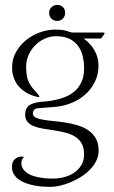

<svg xmlns="http://www.w3.org/2000/svg" viewBox="-20 -544 457 767"><path d="M28.3 -274.9Q28.3 -308.1 43.7 -335.7Q59.1 -363.3 83.7 -383.3Q108.4 -403.3 139.2 -414.6Q169.9 -425.8 200.7 -425.8Q211.9 -425.8 223.4 -424.8Q234.9 -423.8 245.6 -420.9Q251.5 -419.4 257.6 -416.7Q263.7 -414.1 270 -414.1H395L397.5 -412.1V-409.2Q396.5 -407.7 394.5 -405Q392.6 -402.3 390.4 -399.2Q388.2 -396 386.2 -393.3Q384.3 -390.6 383.3 -390.1H314Q340.8 -371.6 357.2 -343.3Q373.5 -314.9 373.5 -282.2Q373.5 -246.6 359.1 -217.3Q344.7 -188 320.8 -166.7Q296.9 -145.5 265.9 -132.8Q234.9 -120.1 201.7 -117.2L129.4 -111.3Q120.6 -110.4 116 -104.5Q111.3 -98.6 111.3 -90.3Q111.3 -80.1 122.6 -74.5Q133.8 -68.8 152.3 -65.7Q170.9 -62.5 194.6 -60.3Q218.3 -58.1 242.7 -54.2Q267.1 -50.3 290.8 -43.2Q314.5 -36.1 333 -23.4Q351.6 -10.7 362.8 9Q374 28.8 374 58.1Q374 79.1 364.7 98.1Q355.5 117.2 339.8 133.3Q324.2 149.4 304.2 162.1Q284.2 174.8 262.7 183.8Q241.2 192.9 219.5 197.8Q197.8 202.6 179.7 202.6Q167 202.6 150.6 201.4Q134.3 200.2 117.4 197Q100.6 193.8 84.5 188.2Q68.4 182.6 55.7 173.6Q43 164.6 35.4 151.9Q27.8 139.2 27.8 122.1Q27.8 103 38.8 92.3Q49.8 81.5 68.8 81.5Q72.3 81.5 74.2 82.5V85.9Q65.4 94.2 65.4 106.9Q65.4 120.6 72 130.6Q78.6 140.6 89.1 147.7Q99.6 154.8 113.3 158.9Q127 163.1 140.9 165.5Q154.8 168 168 168.7Q181.2 169.4 191.4 169.4Q213.4 169.4 235.6 163.8Q257.8 158.2 275.6 146.2Q293.5 134.3 304.7 116Q315.9 97.7 315.9 72.3Q315.9 45.4 305.9 28.6Q295.9 11.7 279.3 1.5Q262.7 -8.8 241.5 -14.2Q220.2 -19.5 198.2 -22.9Q176.3 -26.4 155 -29.5Q133.8 -32.7 117.2 -39.1Q100.6 -45.4 90.6 -56.4Q80.6 -67.4 80.6 -86.4Q80.6 -99.1 84.2 -107.4Q87.9 -115.7 94.5 -121.3Q101.1 -127 110.1 -130.1Q119.1 -133.3 130.4 -135.3Q143.6 -137.7 157 -138.4Q170.4 -139.2 183.6 -141.6Q211.4 -146 235.6 -154.8Q259.8 -163.6 277.6 -179Q295.4 -194.3 305.7 -216.8Q315.9 -239.3 315.9 -270.5Q315.9 -298.3 309.8 -322Q303.7 -345.7 290.3 -362.8Q276.9 -379.9 255.6 -389.6Q234.4 -399.4 204.1 -399.4Q180.2 -399.4 158.4 -389.4Q136.7 -379.4 120.4 -362.8Q104 -346.2 94.2 -324.2Q84.5 -302.2 84.5 -278.8Q84.5 -261.7 86.2 -248.3Q87.9 -234.9 92 -223.1Q96.2 -211.4 103.8 -200.7Q111.3 -189.9 123 -177.7Q127.9 -172.9 131.6 -168Q135.3 -163.1 137.7 -156.7L133.8 -155.8Q110.4 -160.6 91.1 -170.7Q71.8 -180.7 57.9 -195.6Q43.9 -210.4 36.1 -230.2Q28.3 -250 28.3 -274.9ZM208.5 -524.4Q222.7 -524.4 231.4 -515.6Q240.2 -506.8 240.2 -492.7Q240.2 -479 231.2 -469.7Q222.2 -460.4 208.5 -460.4Q194.3 -460.4 185.3 -469.5Q176.3 -478.5 176.3 -492.7Q176.3 -505.9 185.8 -515.1Q195.3 -524.4 208.5 -524.4Z"/></svg>

Font: CAT Linz
Style: Regular
Weight: 400
Designer: Peter Wiegel
Foundry: Peter Wiegel
Version: Version 1.08